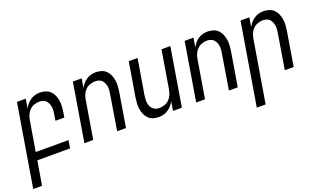

<svg xmlns="http://www.w3.org/2000/svg" viewBox="-104 -964 2681 1614"><g transform="rotate(-20 1236.0 -156.5)"><path d="M-28 215 94 -520H173L159 -438Q170 -458 184.5 -475Q199 -492 218 -504.5Q237 -517 258.5 -522.5Q280 -528 301 -528Q327 -528 351.5 -520Q376 -512 393.5 -494.5Q411 -477 420.5 -454Q430 -431 434 -405.5Q438 -380 436 -353.5Q434 -327 430 -301L423 -260H344L352 -312Q355 -329 356.5 -346Q358 -363 355.5 -379.5Q353 -396 346.5 -411Q340 -426 329 -437Q318 -448 302.5 -453Q287 -458 270 -458Q247 -458 223.5 -449.5Q200 -441 182.5 -423.5Q165 -406 155.5 -383Q146 -360 143 -337L98 -70H391L380 0H87L51 215Z M508 0 594 -520H673L659 -438Q670 -458 684.5 -475Q699 -492 718 -504.5Q737 -517 758.5 -522.5Q780 -528 801 -528Q827 -528 851.5 -520Q876 -512 893.5 -494.5Q911 -477 920.5 -454Q930 -431 934 -405.5Q938 -380 936 -353.5Q934 -327 930 -301L880 0H801L852 -312Q855 -329 856.5 -346Q858 -363 855.5 -379.5Q853 -396 846.5 -411Q840 -426 829 -437Q818 -448 802.5 -453Q787 -458 770 -458Q747 -458 723.5 -449.5Q700 -441 682.5 -423.5Q665 -406 655.5 -383Q646 -360 643 -337L587 0Z M1172 8Q1146 8 1121.5 0Q1097 -8 1080 -25.5Q1063 -43 1053 -66Q1043 -89 1039.5 -114.5Q1036 -140 1038 -166.5Q1040 -193 1044 -219L1094 -520H1173L1121 -208Q1118 -191 1117 -174Q1116 -157 1118 -140.5Q1120 -124 1126.5 -109Q1133 -94 1144.5 -83Q1156 -72 1171.5 -67Q1187 -62 1204 -62Q1227 -62 1250.5 -70.5Q1274 -79 1291.5 -96.5Q1309 -114 1318 -137Q1327 -160 1331 -183L1387 -520H1466L1380 0H1301L1314 -82Q1304 -62 1289 -45Q1274 -28 1255 -15.5Q1236 -3 1214.5 2.5Q1193 8 1172 8Z M1508 0 1594 -520H1673L1659 -438Q1670 -458 1684.5 -475Q1699 -492 1718 -504.5Q1737 -517 1758.5 -522.5Q1780 -528 1801 -528Q1827 -528 1851.5 -520Q1876 -512 1893.5 -494.5Q1911 -477 1920.5 -454Q1930 -431 1934 -405.5Q1938 -380 1936 -353.5Q1934 -327 1930 -301L1880 0H1801L1852 -312Q1855 -329 1856.5 -346Q1858 -363 1855.5 -379.5Q1853 -396 1846.5 -411Q1840 -426 1829 -437Q1818 -448 1802.5 -453Q1787 -458 1770 -458Q1747 -458 1723.5 -449.5Q1700 -441 1682.5 -423.5Q1665 -406 1655.5 -383Q1646 -360 1643 -337L1587 0Z M1972 215 2094 -520H2173L2159 -438Q2170 -458 2184.5 -475Q2199 -492 2218 -504.5Q2237 -517 2258.5 -522.5Q2280 -528 2301 -528Q2327 -528 2351.5 -520Q2376 -512 2393.5 -494.5Q2411 -477 2420.5 -454Q2430 -431 2434 -405.5Q2438 -380 2436 -353.5Q2434 -327 2430 -301L2380 0H2301L2352 -312Q2355 -329 2356.5 -346Q2358 -363 2355.5 -379.5Q2353 -396 2346.5 -411Q2340 -426 2329 -437Q2318 -448 2302.5 -453Q2287 -458 2270 -458Q2247 -458 2223.5 -449.5Q2200 -441 2182.5 -423.5Q2165 -406 2155.5 -383Q2146 -360 2143 -337L2051 215Z"/></g></svg>

Font: Iosevka Term Curly Oblique
Style: Regular
Weight: 400
Italic angle: -9°
Designer: Belleve Invis
Foundry: Belleve Invis
Version: Version 32.3.0